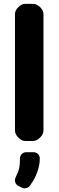

<svg xmlns="http://www.w3.org/2000/svg" viewBox="-20 -749 312 1020"><path d="M158.2 59.6Q171.9 59.6 181.6 69.3Q191.4 79.1 191.4 92.8Q191.4 123 181.6 154.3Q171.9 185.5 155.3 212.9Q146.5 226.6 137.7 239.3Q129.9 248 118.2 250.5Q106.4 252.9 96.7 248Q79.1 239.3 77.1 238.3Q65.4 232.4 61 219.2Q56.6 206.1 63 193.4Q69.3 180.7 74.2 168.9Q85.9 141.6 85.9 100.6V92.8Q85.9 79.1 95.7 69.3Q105.5 59.6 119.1 59.6ZM59.6 -673.8Q59.6 -693.4 77.1 -710.9Q94.7 -728.5 114.3 -728.5Q125 -728.5 134.8 -728.5Q145.5 -728.5 155.3 -728.5Q174.8 -728.5 193.4 -710.9Q210.9 -693.4 210.9 -673.8Q210.9 -518.6 210.9 -364.3Q210.9 -210 210.9 -55.7Q210.9 -36.1 193.4 -18.6Q174.8 0 155.3 0Q145.5 0 134.8 0Q125 0 114.3 0Q94.7 0 77.1 -18.6Q59.6 -36.1 59.6 -55.7Q59.6 -210 59.6 -364.3Q59.6 -518.6 59.6 -673.8Z"/></svg>

Font: DeepSea
Style: Bold
Weight: 700
Designer: Stem
Version: Version 3.019;git-0a5106e0b